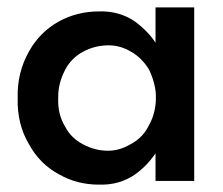

<svg xmlns="http://www.w3.org/2000/svg" viewBox="-20 -491 604 521"><path d="M402 0H507V-471H402V-375Q383 -405 347 -432Q304 -462 248 -460Q190 -460 140 -433Q88 -404 59 -352Q26 -294 28 -225Q26 -154 59 -99Q88 -46 140 -18Q189 10 248 10Q304 12 347 -18Q379 -41 402 -75ZM382 -147Q366 -116 333 -99Q304 -82 273 -82Q238 -82 206 -99Q173 -116 157 -147Q136 -181 138 -225Q137 -264 157 -302Q174 -334 206 -351Q238 -368 275 -368Q306 -368 335 -351Q364 -335 384 -303Q404 -261 403 -225Q403 -183 382 -147Z"/></svg>

Font: NM-font
Style: Medium
Weight: 500
Designer: ""
Foundry: ""
Version: ""